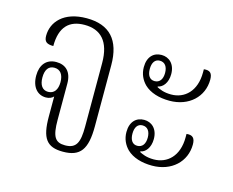

<svg xmlns="http://www.w3.org/2000/svg" viewBox="-84 -672 969 800"><g transform="rotate(15 401.0 -271.5)"><path d="M245 10C320 10 347 -27 347 -127V-390C347 -499 297 -553 198 -553C99 -553 53 -498 53 -439C53 -413 65 -405 93 -405C93 -489 132 -524 197 -524C266 -524 308 -483 308 -389V-115C308 -47 296 -18 247 -18C204 -18 190 -40 190 -113V-269C190 -320 163 -344 123 -344C80 -344 56 -314 56 -268C56 -217 83 -190 118 -190C132 -190 144 -195 151 -203V-116C151 -23 175 10 245 10ZM121 -215C96 -215 83 -235 83 -267C83 -300 96 -319 121 -319C147 -319 161 -300 161 -267C161 -235 147 -215 121 -215Z M619 -310C703 -310 761 -365 761 -439C761 -467 750 -477 724 -474V-460C724 -379 677 -337 619 -337C587 -337 569 -346 557 -352V-355C578 -358 598 -381 598 -419C598 -463 571 -486 539 -486C505 -486 480 -463 480 -418C480 -388 492 -364 510 -346C535 -322 574 -310 619 -310ZM538 -373C517 -373 506 -390 506 -417C506 -444 517 -461 538 -461C560 -461 572 -444 572 -417C572 -390 560 -373 538 -373ZM619 -30C703 -30 761 -85 761 -159C761 -187 750 -198 724 -195V-180C724 -99 677 -57 619 -57C587 -57 569 -66 557 -72V-75C578 -78 598 -101 598 -139C598 -183 571 -206 539 -206C505 -206 480 -183 480 -138C480 -108 492 -84 510 -66C535 -42 574 -30 619 -30ZM538 -94C517 -94 506 -111 506 -138C506 -165 517 -182 538 -182C560 -182 572 -165 572 -138C572 -111 560 -94 538 -94Z"/></g></svg>

Font: Noto Serif Thai ExtraCondensed ExtraLight
Style: Regular
Weight: 200
Width: 2
Designer: Monotype Design Team
Foundry: Monotype Imaging Inc.
Version: Version 2.002